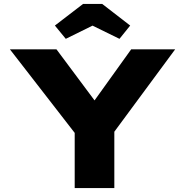

<svg xmlns="http://www.w3.org/2000/svg" viewBox="-20 -949 934 969"><path d="M357 0V-326L372 -259L30 -700H265L517 -362L401 -364L642 -700H864L548 -272L557 -334V0ZM312 -753 257 -820 399 -929H496L637 -820L583 -753L432 -827H462Z"/></svg>

Font: Lexend Mega ExtraBold
Style: Regular
Weight: 800
Designer: Bonnie Shaver-Troup, Thomas Jockin
Foundry: Lexend
Version: Version 1.007